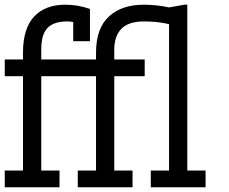

<svg xmlns="http://www.w3.org/2000/svg" viewBox="-20 -789 963 809"><path d="M769.2 -769.2V-70.5H846.2V0H615.4V-70.5H692.3V-687.2Q644.9 -698.7 587.2 -698.7Q521.8 -698.7 491.7 -667.9Q461.5 -637.2 461.5 -579.5V-538.5H589.7V-467.9H461.5V-70.5H538.5V0H307.7V-70.5H384.6V-467.9H153.8V-70.5H230.8V0H0V-70.5H76.9V-467.9H0V-538.5H76.9V-566.7Q76.9 -669.2 123.7 -719.2Q170.5 -769.2 255.1 -769.2Q307.7 -769.2 359 -751.3V-615.4H288.5V-696.2Q276.9 -698.7 262.8 -698.7Q207.7 -698.7 180.8 -671.8Q153.8 -644.9 153.8 -579.5V-538.5H384.6V-566.7Q384.6 -669.2 438.5 -719.2Q492.3 -769.2 585.9 -769.2Q639.7 -769.2 692.3 -757.7L756.4 -769.2Z"/></svg>

Font: Slabo 13px
Style: Regular
Weight: 400
Designer: John Hudson
Foundry: Tiro Typeworks Ltd.
Version: Version 1.02 Build 005a